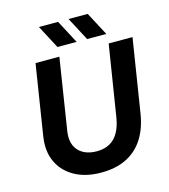

<svg xmlns="http://www.w3.org/2000/svg" viewBox="-130 -999 977 1113"><g transform="rotate(-15 358.5 -442.5)"><path d="M340 12Q256 12 194 -18Q132 -48 98 -102Q64 -156 64 -227Q64 -239 65 -251Q66 -263 68 -276L135 -700H278L210 -267Q209 -260 208.5 -252.5Q208 -245 208 -238Q208 -199 225.5 -171Q243 -143 274 -128.5Q305 -114 346 -114Q393 -114 425.5 -132.5Q458 -151 478 -187Q498 -223 506 -274L574 -700H717L647 -259Q633 -172 594 -111.5Q555 -51 491.5 -19.5Q428 12 340 12ZM460 -757 386 -897H501L575 -757ZM282 -757 208 -897H323L397 -757Z"/></g></svg>

Font: MuseoModerno Thin SemiBold
Style: Italic
Weight: 600
Italic angle: -9°
Version: Version 1.003